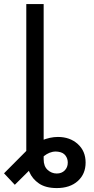

<svg xmlns="http://www.w3.org/2000/svg" viewBox="-56 -748 474 972"><path d="M231.4 204.1Q175.8 204.1 141.8 181.2Q107.9 158.2 92.5 122.3Q77.1 86.4 77.1 48.8V-118.2H165V58.6Q165 93.8 185.1 112.1Q205.1 130.4 231.4 130.4Q256.3 130.4 271.7 114.7Q287.1 99.1 287.1 75.2Q287.1 54.7 275.4 39.3Q263.7 23.9 240.7 20.5Q224.1 17.6 209 21Q193.8 24.4 180.4 32.5Q167 40.5 154.3 53.2L19 187.5L-35.6 129.4L78.1 15.1Q112.3 -19 154.8 -36.9Q197.3 -54.7 237.3 -54.7Q297.9 -54.7 337.6 -19Q377.4 16.6 377.4 75.2Q377.4 132.8 337.9 168.5Q298.3 204.1 231.4 204.1ZM165 -727.5V0H77.1V-727.5Z"/></svg>

Font: Inter Variable LoSnoCo
Style: Regular
Weight: 400
Designer: Rasmus Andersson
Foundry: rsms
Version: Version 4.000;git-a52131595; featfreeze: case,dlig,ss01,ss02